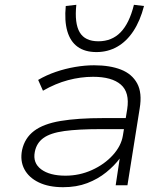

<svg xmlns="http://www.w3.org/2000/svg" viewBox="-20 -772 701 800"><path d="M243 8Q183 8 141.5 -12Q100 -32 81.5 -67Q63 -102 72 -147Q83 -197 122 -226.5Q161 -256 232.5 -268Q304 -280 411 -280H518L510 -234H400Q306 -234 248 -226Q190 -218 161 -197Q132 -176 125 -139Q116 -93 151.5 -66.5Q187 -40 253 -40Q311 -40 363 -63.5Q415 -87 450 -125.5Q485 -164 492 -207L510 -317Q521 -387 483.5 -419.5Q446 -452 368 -452Q316 -452 263.5 -438Q211 -424 159 -394L139 -439Q173 -459 212.5 -472.5Q252 -486 293 -493Q334 -500 372 -500Q438 -500 484 -482Q530 -464 551.5 -424.5Q573 -385 562 -320L511 0H462L479 -113H480Q457 -82 422.5 -54Q388 -26 343.5 -9Q299 8 243 8ZM382 -555Q334 -555 303.5 -577Q273 -599 260.5 -642Q248 -685 254 -747L298 -752Q290 -675 312 -637.5Q334 -600 390 -600Q446 -600 482.5 -637.5Q519 -675 538 -752L580 -747Q564 -685 535.5 -642Q507 -599 468 -577Q429 -555 382 -555Z"/></svg>

Font: Nunito Sans 7pt SemiExpanded ExtraLight
Style: Italic
Weight: 250
Width: 6
Italic angle: -9°
Designer: Vernon Adams
Foundry: Vernon Adams
Version: Version 3.101;gftools[0.9.27]